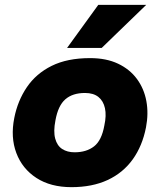

<svg xmlns="http://www.w3.org/2000/svg" viewBox="-20 -765 661 793"><path d="M275 8Q189 8 130.5 -30Q72 -68 47.5 -133Q23 -198 39 -278Q53 -349 91 -405Q129 -461 193.5 -493Q258 -525 352 -525Q419 -525 467.5 -502Q516 -479 545.5 -439Q575 -399 584.5 -347.5Q594 -296 583 -239Q568 -162 528 -106.5Q488 -51 424.5 -21.5Q361 8 275 8ZM288 -136Q337 -136 368.5 -160.5Q400 -185 411 -247Q420 -288 413.5 -318Q407 -348 386.5 -364.5Q366 -381 331 -381Q280 -381 250 -355Q220 -329 209 -268Q200 -222 208 -192.5Q216 -163 237 -149.5Q258 -136 288 -136ZM257 -567 386 -745H584L400 -567Z"/></svg>

Font: REM
Style: Bold Italic
Weight: 700
Italic angle: -11°
Designer: Octavio Pardo
Foundry: Ashler Design
Version: Version 1.005;gftools[0.9.28]